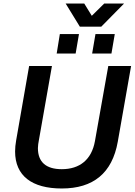

<svg xmlns="http://www.w3.org/2000/svg" viewBox="-20 -1062 767 1094"><path d="M687 -1042H574L503 -972L460 -1042H354L435 -910H557ZM303 -757H411L430 -868H321ZM505 -757H615L634 -868H524ZM332 12C511 12 619 -75 651 -254L727 -686H597L521 -258C502 -152 434 -98 332 -98C242 -98 196 -139 196 -218C196 -231 199 -251 201 -260L276 -686H146L72 -262C68 -240 66 -218 66 -199C66 -60 162 12 332 12Z"/></svg>

Font: Archivo SemiBold
Style: Italic
Weight: 600
Italic angle: -10°
Designer: Hector Gatti
Foundry: Omnibus-Type
Version: Version 2.001